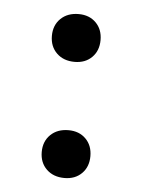

<svg xmlns="http://www.w3.org/2000/svg" viewBox="-38 -410 332 448"><g transform="rotate(5 128.0 -186.0)"><path d="M71 -322Q71 -347 87 -362.5Q103 -378 129 -378Q154 -378 169.5 -362.5Q185 -347 185 -322Q185 -297 169.5 -281.5Q154 -266 129 -266Q103 -266 87 -281.5Q71 -297 71 -322ZM71 -50Q71 -75 87 -90.5Q103 -106 129 -106Q154 -106 169.5 -90.5Q185 -75 185 -50Q185 -25 169.5 -9.5Q154 6 129 6Q103 6 87 -9.5Q71 -25 71 -50Z"/></g></svg>

Font: Ysabeau SC Medium
Style: Regular
Weight: 500
Designer: Christian Thalmann (Catharsis Fonts)
Version: Version 0.003